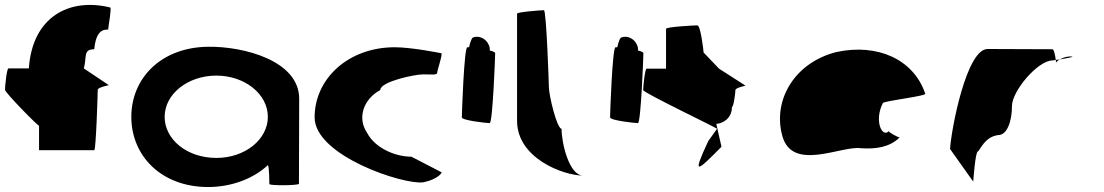

<svg xmlns="http://www.w3.org/2000/svg" viewBox="-54 -744 4438 772"><path d="M-34 -383C-34 -372 103 -232 103 -239V-140H325C332 -140 339 -372 339 -383C339 -394 391 -402 383 -402L283 -469C296 -514 279 -546 325 -546C332 -618 358 -626 381 -625C381 -636 396 -714 389 -714C225 -754 76 -677 62 -469H-20C-27 -469 -34 -394 -34 -383Z M474 -274C474 -118 594 8 783 8C880 8 968 -28 1023 -80C1029 -76 1029 -4 1029 -4C1029 3 1148 2 1148 -5L1149 -347C1149 -500 926 -558 783 -556C594 -554 474 -430 474 -274ZM608 -274C608 -366 701 -440 816 -440C930 -440 1023 -366 1023 -274C1023 -184 932 -109 816 -109C697 -109 608 -184 608 -274Z M1211 -272C1211 -118 1568 0 1648 -11C1705 -22 1728 -52 1720 -52L1600 -114C1533 -114 1453 -150 1422 -210C1381 -270 1408 -346 1475 -382C1475 -416 1614 -445 1647 -445C1681 -445 1704 -441 1704 -452C1704 -462 1728 -530 1720 -530C1720 -530 1603 -554 1533 -554C1347 -554 1211 -428 1211 -272Z M1803 -272C1803 -260 1902 -249 1915 -249C1927 -249 1937 -518 1937 -530C1937 -534 1928 -538 1915 -541C1916 -548 1915 -556 1911 -564C1901 -588 1873 -602 1850 -594C1844 -594 1837 -578 1832 -554H1825C1812 -554 1803 -284 1803 -272Z M2025 -258C2025 -108 2211 -38 2291 -38C2235 -38 2204 -167 2204 -226C2185 -227 2153 -361 2153 -394C2153 -401 2143 -703 2133 -703C2123 -703 2025 -696 2025 -689Z M2399 -272C2399 -260 2498 -249 2511 -249C2523 -249 2533 -518 2533 -530C2533 -534 2524 -538 2511 -541C2512 -548 2511 -556 2507 -564C2497 -588 2469 -602 2446 -594C2440 -594 2433 -578 2428 -554H2421C2408 -554 2399 -284 2399 -272Z M2532 -382C2532 -371 2837 -226 2829 -226L2794 -177C2727 -34 2748 -54 2847 -154L2826 -246C2842 -246 2889 -261 2889 -314C2896 -314 2903 -371 2903 -382C2903 -392 2950 -400 2943 -400L2837 -468L2775 -533C2775 -540 2763 -642 2750 -642C2737 -642 2624 -636 2624 -628V-468H2546C2539 -468 2532 -392 2532 -382Z M3092 -196C3133 -52 3331 -160 3408 -148C3468 -144 3523 -152 3563 -191C3555 -193 3518 -212 3520 -217C3494 -188 3459 -257 3496 -330C3510 -340 3676 -358 3666 -368C3619 -506 3474 -570 3310 -535C3141 -493 3051 -341 3092 -196ZM3520 -218V-217ZM3564 -192 3563 -191C3565 -191 3565 -191 3564 -190Z M3766 -145 3859 -14C3859 -6 3867 -135 3878 -135C3888 -142 3905 -194 3960 -201C3996 -201 4015 -258 4015 -318C4015 -378 4119 -501 4178 -501C4178 -501 4183 -502 4191 -503C4189 -520 4184 -546 4178 -546C4178 -546 4015 -547 3917 -547C3832 -547 3771 -225 3766 -145ZM4191 -503C4192 -498 4192 -494 4192 -491C4192 -494 4198 -500 4207 -505C4201 -504 4196 -504 4191 -503ZM4207 -505C4237 -510 4276 -517 4249 -517C4233 -517 4218 -511 4207 -505Z"/></svg>

Font: Ampere
Style: SCExt
Weight: 400
Version: Version 1